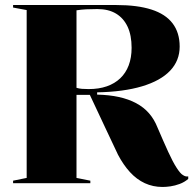

<svg xmlns="http://www.w3.org/2000/svg" viewBox="-20 -728 773 763"><path d="M626 15Q588 15 555.5 0Q523 -15 496.5 -44Q470 -73 449 -113Q427 -159 398.5 -220Q370 -281 337 -351H284V-21L339 -10V0H32V-10L86 -21V-688L32 -698V-708H443Q526 -708 582 -690Q638 -672 666 -635Q694 -598 694 -543Q694 -487 656 -447Q618 -407 544.5 -385Q471 -363 366 -361V-352Q414 -351 452.5 -342.5Q491 -334 521 -318Q551 -302 572 -278Q593 -254 606 -221Q630 -165 648.5 -124.5Q667 -84 682 -61Q697 -38 706 -33Q717 -25 728 -27V-17Q713 -4 694 3Q675 10 657.5 12.5Q640 15 626 15ZM332 -374Q373 -374 404.5 -385Q436 -396 458 -417Q480 -438 491.5 -468.5Q503 -499 503 -538Q503 -588 487 -622Q471 -656 441 -674Q411 -692 367 -692Q342 -692 322.5 -691Q303 -690 284 -687V-379Q294 -376 305 -375Q316 -374 332 -374Z"/></svg>

Font: Kalnia SemiBold
Style: Regular
Weight: 600
Designer: Frida Medrano
Foundry: Frida Medrano
Version: Version 1.105